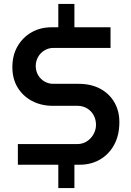

<svg xmlns="http://www.w3.org/2000/svg" viewBox="-20 -839 666 978"><path d="M277 119V-56H359V119ZM277 -652V-819H359V-652ZM71 0V-105H372Q401 -105 422.5 -119Q444 -133 456.5 -155.5Q469 -178 469 -203Q469 -230 457 -252Q445 -274 423.5 -287Q402 -300 374 -300H249Q190 -300 143.5 -324.5Q97 -349 70 -393Q43 -437 43 -497Q43 -557 69 -602.5Q95 -648 140 -674Q185 -700 242 -700H543V-595H253Q227 -595 206 -582Q185 -569 173.5 -548Q162 -527 162 -503Q162 -478 173.5 -457.5Q185 -437 205.5 -424.5Q226 -412 252 -412H380Q444 -412 490.5 -387Q537 -362 562.5 -318Q588 -274 588 -217Q588 -150 561.5 -101.5Q535 -53 489.5 -26.5Q444 0 387 0Z"/></svg>

Font: MuseoModerno Thin Medium
Style: Regular
Weight: 500
Version: Version 1.003